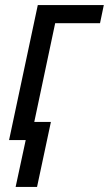

<svg xmlns="http://www.w3.org/2000/svg" viewBox="-20 -556 432 762"><path d="M42 186H127L182 -72H116L199 -464H377L392 -536H130L16 0H82Z"/></svg>

Font: Noto Sans SemiCondensed
Style: Italic
Weight: 400
Width: 4
Italic angle: -12°
Designer: Monotype Design Team
Foundry: Monotype Imaging Inc.
Version: Version 2.013